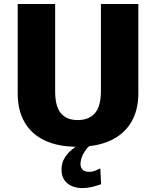

<svg xmlns="http://www.w3.org/2000/svg" viewBox="-20 -731 788 969"><path d="M371.6 9.8Q272.5 9.8 205.1 -22.5Q137.7 -54.7 103.5 -115Q69.3 -175.3 69.3 -259.8V-710.9H258.3V-271.5Q258.3 -193.4 287.6 -159.2Q316.9 -125 371.6 -125Q428.7 -125 459 -159.7Q489.3 -194.3 489.3 -272V-710.9H678.2V-260.3Q678.2 -175.8 643.1 -115.5Q607.9 -55.2 539.3 -22.7Q470.7 9.8 371.6 9.8ZM394.5 218.3Q367.2 218.3 343.5 208.5Q319.8 198.7 305.2 178.2Q290.5 157.7 290.5 125.5Q290.5 91.8 305.7 66.9Q320.8 42 341.8 24.9Q362.8 7.8 381.3 -2.9H440.9Q420.9 13.2 408.7 31.5Q396.5 49.8 391.4 66.7Q386.2 83.5 386.2 96.7Q386.2 113.8 396.7 125Q407.2 136.2 429.2 136.2Q447.3 136.2 464.4 128.9Q481.4 121.6 486.3 118.7L490.2 198.7Q466.3 207.5 442.6 212.9Q418.9 218.3 394.5 218.3Z"/></svg>

Font: Comme ExtraBold
Style: Regular
Weight: 800
Version: Version 1.000;gftools[0.9.27]